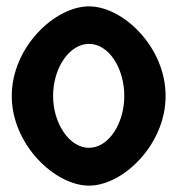

<svg xmlns="http://www.w3.org/2000/svg" viewBox="-20 -576 567 604"><path d="M17 -274C17 -121 153 8 260 8C367 8 501 -121 501 -274C501 -428 367 -556 260 -556C153 -556 17 -428 17 -274ZM147 -274C147 -362 198 -438 260 -438C322 -438 371 -362 371 -274C371 -188 322 -111 260 -111C198 -111 147 -188 147 -274Z"/></svg>

Font: Ampere
Style: SuCnd
Weight: 400
Version: Version 1